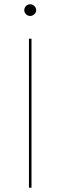

<svg xmlns="http://www.w3.org/2000/svg" viewBox="-20 -882 284 902"><path d="M128 0H116V-700H128ZM150 -834Q150 -823.5 141.2 -815.2Q132.5 -807 122 -807Q110.5 -807 102.2 -815.2Q94 -823.5 94 -834Q94 -845.5 102.2 -853.8Q110.5 -862 122 -862Q132.5 -862 141.2 -853.8Q150 -845.5 150 -834Z"/></svg>

Font: Lato Hairline
Style: Regular
Weight: 100
Designer: Lukasz Dziedzic
Foundry: tyPoland Lukasz Dziedzic
Version: Version 2.007; 2014-02-27